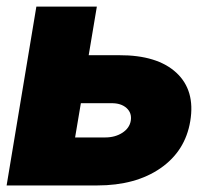

<svg xmlns="http://www.w3.org/2000/svg" viewBox="-28 -566 632 586"><path d="M552.7 -196.3Q537.6 -105 461.7 -52.5Q385.7 0 268.6 0H-7.8L83 -545.9H267.6L242.7 -397.5H335.9Q452.1 -397.9 510.3 -344Q568.4 -290 552.7 -196.3ZM201.2 -146.5H293Q323.2 -146.5 345.2 -160.6Q367.2 -174.8 371.1 -197.3Q375 -221.2 358.2 -236.3Q341.3 -251.5 311.5 -251H218.8Z"/></svg>

Font: Inter Tight Black
Style: Italic
Weight: 900
Italic angle: -9.39999°
Designer: Rasmus Andersson
Foundry: rsms
Version: Version 3.004; ttfautohint (v1.8.4.7-5d5b)